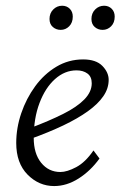

<svg xmlns="http://www.w3.org/2000/svg" viewBox="-20 -625 410 653"><path d="M164.1 7.8Q112.3 7.8 73.7 -31.2Q35.2 -70.3 35.2 -138.7Q35.2 -189.5 52.2 -239.7Q69.3 -290 99.6 -331.5Q129.9 -373 171.4 -397.9Q212.9 -422.9 262.7 -422.9Q306.6 -422.9 328.1 -400.9Q349.6 -378.9 349.6 -353.5Q349.6 -324.2 331.5 -297.9Q313.5 -271.5 278.8 -246.6Q244.1 -221.7 194.8 -198.2Q145.5 -174.8 83 -152.3V-189.5Q147.5 -213.9 194.3 -237.3Q241.2 -260.7 266.6 -286.6Q292 -312.5 292 -341.8Q292 -364.3 277.3 -375Q262.7 -385.7 240.2 -385.7Q200.2 -385.7 167 -356Q133.8 -326.2 114.3 -274.4Q94.7 -222.7 94.7 -156.2Q94.7 -102.5 120.1 -71.3Q145.5 -40 185.5 -40Q208 -40 239.3 -56.6Q270.5 -73.2 297.9 -113.3L318.4 -85.9Q288.1 -43.9 247.6 -18.1Q207 7.8 164.1 7.8ZM186.5 -523.4Q170.9 -523.4 159.7 -533.2Q148.4 -543 148.4 -560.5Q148.4 -580.1 161.1 -592.8Q173.8 -605.5 191.4 -605.5Q207 -605.5 217.3 -595.2Q227.5 -585 227.5 -568.4Q227.5 -547.9 215.3 -535.6Q203.1 -523.4 186.5 -523.4ZM329.1 -523.4Q313.5 -523.4 302.2 -533.2Q291 -543 291 -560.5Q291 -580.1 303.7 -592.8Q316.4 -605.5 334 -605.5Q349.6 -605.5 359.9 -595.2Q370.1 -585 370.1 -568.4Q370.1 -547.9 357.9 -535.6Q345.7 -523.4 329.1 -523.4Z"/></svg>

Font: Crimson Pro ExtraLight
Style: Italic
Weight: 250
Italic angle: -12°
Designer: Jacques Le Bailly
Foundry: Baron von Fonthausen
Version: Version 1.003